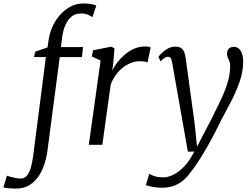

<svg xmlns="http://www.w3.org/2000/svg" viewBox="-124 -835 1455 1107"><path d="M157 -609.5Q164 -652 182.2 -689.2Q200.5 -726.5 227.5 -754.8Q254.5 -783 287 -799Q319.5 -815 354 -815Q373.5 -815 393.2 -812.8Q413 -810.5 431.5 -803L409 -736Q399.5 -743 382.2 -750.5Q365 -758 338.5 -757Q310 -757 288.5 -739.5Q267 -722 253.2 -690.8Q239.5 -659.5 234 -618L227.5 -563.5H355L348.5 -506H220.5L150 31Q143.5 80 129 120.2Q114.5 160.5 92.5 189.5Q70.5 218.5 41.2 234.8Q12 251 -24 252Q-48 252.5 -71 250.5Q-94 248.5 -104.5 245.5L-84 178Q-81 179.5 -67.2 183.5Q-53.5 187.5 -36 191Q-18.5 194.5 -5.5 194.5Q17 194.5 31 178Q45 161.5 53.5 132.2Q62 103 67 65L140.5 -506H72L79 -537L150 -561.5Z M388 0 456 -486 405.5 -509.5 412.5 -545 517.5 -566 536 -556.5 529 -468.5 523 -427Q531.5 -447 549.2 -471Q567 -495 591.8 -517Q616.5 -539 647.2 -553Q678 -567 712.5 -567Q720 -567 729.8 -566Q739.5 -565 744.5 -561L726.5 -474.5Q720 -478.5 708.5 -480.2Q697 -482 680 -482Q658.5 -482 635.2 -473.8Q612 -465.5 589.2 -449Q566.5 -432.5 547.2 -407.5Q528 -382.5 514.5 -349L466 0Z M868.5 -474.5Q865 -495 859 -501.5Q853 -508 844.5 -508Q835 -508 825.2 -501.5Q815.5 -495 801.5 -481.5L789.5 -507Q793 -513 807 -527.2Q821 -541.5 841.5 -553.8Q862 -566 885.5 -566Q908 -566 920.2 -557.8Q932.5 -549.5 938.2 -534.5Q944 -519.5 946.5 -499Q953 -452.5 959.5 -405.8Q966 -359 972.2 -312.2Q978.5 -265.5 985 -218.8Q991.5 -172 998 -125.5L1012 11L1093 -144.5Q1112.5 -185.5 1132 -224Q1151.5 -262.5 1167.5 -300.5Q1183.5 -338.5 1193.2 -377.2Q1203 -416 1203 -457Q1203 -471.5 1198.5 -482.2Q1194 -493 1189.5 -502.8Q1185 -512.5 1185 -523.5Q1185 -545.5 1196.2 -555.2Q1207.5 -565 1223.5 -565Q1241 -565 1253 -554.8Q1265 -544.5 1271.5 -525Q1278 -505.5 1278 -477.5Q1278 -422 1257 -362.5Q1236 -303 1206.8 -247Q1177.5 -191 1153 -145.5Q1130.5 -99 1109.5 -59Q1088.5 -19 1069.2 14.5Q1050 48 1033 75Q1016 102 1001.5 122.8Q987 143.5 975 158Q962 177.5 940.2 198.2Q918.5 219 886.2 233.2Q854 247.5 809 247.5Q787.5 247.5 759.8 243.2Q732 239 717 232L736.5 167.5Q744 172 764.2 179.8Q784.5 187.5 819 187.5Q844 187.5 874.5 173Q905 158.5 936.8 126Q968.5 93.5 996 39H959Z"/></svg>

Font: Merriweather Light 18pt Light
Style: Italic
Weight: 300
Italic angle: -7.8°
Version: Version 2.101